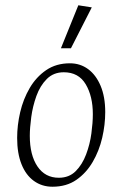

<svg xmlns="http://www.w3.org/2000/svg" viewBox="-20 -699 465 728"><path d="M179 9Q139 9 108.5 -13Q78 -35 61.5 -76.5Q45 -118 45 -176Q45 -224 56.5 -273.5Q68 -323 92.5 -365Q117 -407 155 -433Q193 -459 245 -459Q284 -459 314 -437Q344 -415 361.5 -373.5Q379 -332 379 -274Q379 -226 367.5 -176.5Q356 -127 331.5 -85Q307 -43 269.5 -17Q232 9 179 9ZM203 -25Q242 -25 267 -50Q292 -75 306.5 -113.5Q321 -152 326.5 -193Q332 -234 332 -266Q332 -334 305 -379.5Q278 -425 222 -425Q183 -425 157.5 -399.5Q132 -374 118 -335Q104 -296 98.5 -255Q93 -214 93 -184Q93 -111 122 -68Q151 -25 203 -25ZM211 -516 277 -679 328 -671 249 -516Z"/></svg>

Font: Ancizar Sans Thin
Style: Italic
Weight: 100
Italic angle: -4°
Designer: Cesar Puertas, Viviana Monsalve, Julian Moncada, Julian Prieto, Jose Castro, Mariel Hernandez, Felipe Aragon, Sara Alarc
Version: Version 8.100